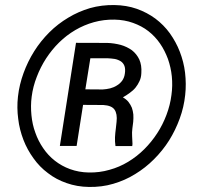

<svg xmlns="http://www.w3.org/2000/svg" viewBox="-20 -741 808 772"><path d="M52.2 -352.5C48.8 -322.3 49.3 -292.5 53.2 -263.2C56.6 -233.4 64 -205.6 74.2 -178.7C84.5 -151.9 98.1 -127.4 114.7 -104.5C130.9 -81.5 150.4 -61.5 172.9 -44.9C194.8 -27.8 219.7 -14.6 247.6 -4.9C275.4 4.9 305.2 10.3 337.9 10.7C371.6 11.2 404.3 7.3 435.5 -2C466.8 -11.2 496.1 -23.9 523.4 -41C550.8 -57.6 576.2 -77.6 599.1 -100.6C622.1 -123.5 642.6 -148.9 660.2 -176.8C677.2 -204.1 691.4 -233.4 702.6 -264.2C713.9 -294.9 721.2 -326.7 724.6 -358.9C728 -389.2 727.5 -418.9 724.1 -448.7C720.7 -478 713.4 -505.9 703.1 -532.7C692.9 -559.6 679.2 -584 663.1 -606.9C646.5 -629.9 627 -649.4 605 -666C582.5 -682.6 557.6 -695.8 529.8 -705.6C502 -715.3 472.2 -720.2 439.9 -720.7C406.2 -721.2 373.5 -717.3 342.3 -708.5C311 -699.2 281.7 -686.5 254.4 -669.9C226.6 -653.3 201.2 -633.8 178.2 -610.8C155.3 -587.9 134.8 -562.5 117.7 -535.2C100.1 -507.3 85.9 -478 74.7 -447.3C63.5 -416.5 55.7 -384.8 52.2 -352.5ZM107.4 -352.5C110.8 -379.4 117.7 -406.2 127.9 -432.1C137.7 -458 150.4 -482.9 165.5 -506.3C180.7 -529.3 197.8 -550.8 217.8 -570.3C237.3 -589.4 258.8 -606 282.7 -620.1C306.2 -633.8 331.1 -644.5 357.9 -651.9C384.3 -659.2 411.6 -662.6 440.4 -662.1C467.3 -661.6 492.2 -657.2 515.1 -648.9C538.1 -640.6 558.6 -629.9 576.7 -615.7C594.7 -601.6 610.4 -585 623.5 -565.9C636.7 -546.9 647 -525.9 655.3 -503.9C663.1 -481.4 668.5 -458 670.9 -433.6C673.3 -409.2 672.9 -384.3 669.4 -359.4C666 -332 659.2 -305.2 649.4 -279.3C639.6 -253.4 627.4 -228.5 612.3 -205.6C597.2 -182.1 579.6 -160.6 560.1 -141.1C540 -121.1 518.6 -104.5 495.1 -90.3C471.7 -76.2 446.8 -65.4 419.9 -58.1C393.1 -50.3 365.7 -46.9 336.9 -47.4C309.6 -47.9 284.7 -52.7 261.7 -61C238.8 -69.3 218.8 -80.6 200.7 -94.7C182.6 -108.9 167 -125.5 153.8 -145C140.6 -164.1 129.9 -185.1 122.1 -207.5C113.8 -229.5 108.9 -252.9 106.4 -277.8C104 -302.7 104 -327.6 107.4 -352.5ZM288.1 -154.3 314 -319.3 395.5 -318.8C417.5 -317.4 432.6 -311.5 440.4 -300.3C448.2 -289.1 451.2 -272.5 448.7 -251L445.8 -224.6C444.3 -212.9 442.9 -201.2 442.4 -189.5C441.9 -177.7 442.4 -166 444.3 -153.8H511.7L512.7 -162.1L511.2 -193.4C510.7 -203.1 510.7 -213.4 512.2 -224.1L515.6 -251C516.6 -261.2 516.6 -271 516.1 -280.8C515.1 -290 513.2 -299.3 510.3 -307.6C506.8 -315.9 502.4 -323.7 496.6 -331.1C490.7 -338.4 483.4 -344.2 474.1 -349.6C483.9 -355 493.2 -361.3 502 -367.7C510.7 -374 518.6 -380.9 524.9 -388.7C531.2 -396.5 536.6 -405.3 541 -415C545.4 -424.3 547.9 -435.1 548.3 -447.3C549.8 -468.3 546.9 -486.8 540 -502C532.7 -517.1 522.9 -529.3 510.3 -539.1C497.1 -548.3 482.4 -555.7 465.3 -560.5C448.2 -564.9 430.2 -567.9 411.1 -568.4L285.6 -568.8L220.7 -154.3ZM393.1 -381.3 323.2 -381.8 343.3 -506.8H411.6C422.4 -506.3 432.6 -505.4 441.9 -503.9C451.2 -502 459.5 -498.5 466.3 -494.1C472.7 -489.7 477.5 -483.4 480.5 -475.6C483.4 -467.3 483.9 -457 481.9 -444.3C480.5 -433.6 476.6 -424.3 471.2 -416.5C465.3 -408.7 458.5 -402.3 450.2 -397.5C441.9 -392.1 432.6 -388.2 422.9 -385.7C412.6 -383.3 402.8 -381.8 393.1 -381.3Z"/></svg>

Font: Roboto Condensed
Style: Italic
Weight: 400
Designer: Google
Version: Version 1.000;PS 001.000;hotconv 1.0.88;makeotf.lib2.5.64775